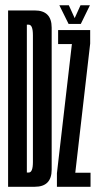

<svg xmlns="http://www.w3.org/2000/svg" viewBox="-20 -715 375 735"><path d="M11 0V-675H113Q177.8 -675 177.8 -609.3Q177.8 -543.6 177.8 -337.4Q177.8 -131.1 177.8 -65.6Q177.8 0 113 0ZM82.8 -54.5H89.9Q106 -54.5 106 -94.7Q106 -134.9 106 -337.4Q106 -539.5 106 -580Q106 -620.5 89.9 -620.5H82.8ZM197.9 0V-51.8L255.1 -545.4L255.8 -546.2H202.5V-600H325.2V-548.2L268.4 -55.5L268.1 -53.8H326.6V0ZM242.5 -623.5 207.2 -694.8H243.5L265.9 -645.6L288.2 -694.8H324.2L289.4 -623.5Z"/></svg>

Font: Anybody UltraCondensed Thin
Style: Regular
Weight: 100
Width: 1
Designer: Tyler Finck
Foundry: Etcetera Type Company
Version: Version 1.110